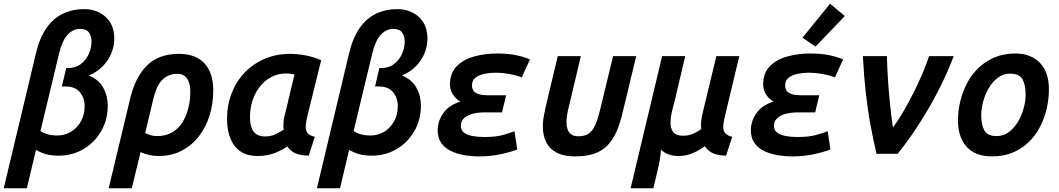

<svg xmlns="http://www.w3.org/2000/svg" viewBox="-63 -825 5683 1030"><path d="M-43 185 130 -540Q150 -623 186.5 -675Q223 -727 274.5 -751.5Q326 -776 388 -776Q458 -776 504 -734Q550 -692 550 -618Q550 -577 534 -538.5Q518 -500 487.5 -469Q457 -438 413 -420Q466 -399 490.5 -355Q515 -311 515 -258Q515 -182 479.5 -121Q444 -60 384.5 -25Q325 10 252 10Q212 10 183.5 2Q155 -6 130 -21L81 185ZM243 -98Q284 -98 317.5 -118Q351 -138 371 -174Q391 -210 391 -256Q391 -299 366 -330Q341 -361 290 -361H269L292 -460H302Q343 -460 371 -481.5Q399 -503 413.5 -536Q428 -569 428 -603Q428 -630 414.5 -650Q401 -670 367 -670Q329 -670 300 -639Q271 -608 254 -538L154 -122Q191 -98 243 -98Z M520 185 637 -303Q665 -415 727.5 -475.5Q790 -536 896 -536Q988 -536 1034.5 -484.5Q1081 -433 1081 -340Q1081 -270 1061.5 -206.5Q1042 -143 1004 -94Q966 -45 911.5 -16.5Q857 12 787 12Q760 12 735.5 6Q711 0 691 -9L644 185ZM780 -95Q826 -95 860 -114.5Q894 -134 915.5 -168.5Q937 -203 947.5 -245.5Q958 -288 958 -334Q958 -378 940.5 -403.5Q923 -429 887 -429Q843 -429 810.5 -399.5Q778 -370 760 -296L716 -112Q727 -105 744.5 -100Q762 -95 780 -95Z M1317 12Q1265 12 1229 -11.5Q1193 -35 1174 -79.5Q1155 -124 1155 -187Q1155 -261 1179.5 -324.5Q1204 -388 1249.5 -435.5Q1295 -483 1357 -509.5Q1419 -536 1493 -536Q1533 -536 1575.5 -528Q1618 -520 1660 -502L1590 -219Q1585 -198 1581 -179Q1577 -160 1577 -144Q1577 -122 1588.5 -109.5Q1600 -97 1626 -91L1593 10Q1544 9 1518.5 -4Q1493 -17 1478 -40Q1456 -22 1413.5 -5Q1371 12 1317 12ZM1359 -93Q1391 -93 1415.5 -105Q1440 -117 1459 -130Q1457 -143 1457.5 -158.5Q1458 -174 1460.5 -189Q1463 -204 1467 -217L1517 -426Q1506 -428 1494.5 -429.5Q1483 -431 1473 -431Q1428 -431 1392 -411.5Q1356 -392 1330.5 -359.5Q1305 -327 1291.5 -285Q1278 -243 1278 -198Q1278 -162 1287 -138.5Q1296 -115 1314 -104Q1332 -93 1359 -93Z M1637 185 1810 -540Q1830 -623 1866.5 -675Q1903 -727 1954.5 -751.5Q2006 -776 2068 -776Q2138 -776 2184 -734Q2230 -692 2230 -618Q2230 -577 2214 -538.5Q2198 -500 2167.5 -469Q2137 -438 2093 -420Q2146 -399 2170.5 -355Q2195 -311 2195 -258Q2195 -182 2159.5 -121Q2124 -60 2064.5 -25Q2005 10 1932 10Q1892 10 1863.5 2Q1835 -6 1810 -21L1761 185ZM1923 -98Q1964 -98 1997.5 -118Q2031 -138 2051 -174Q2071 -210 2071 -256Q2071 -299 2046 -330Q2021 -361 1970 -361H1949L1972 -460H1982Q2023 -460 2051 -481.5Q2079 -503 2093.5 -536Q2108 -569 2108 -603Q2108 -630 2094.5 -650Q2081 -670 2047 -670Q2009 -670 1980 -639Q1951 -608 1934 -538L1834 -122Q1871 -98 1923 -98Z M2508 14Q2466 14 2426 7Q2386 0 2354 -16Q2322 -32 2303.5 -59Q2285 -86 2285 -126Q2285 -175 2315 -218Q2345 -261 2407 -280Q2381 -295 2366 -319Q2351 -343 2351 -373Q2351 -432 2386 -468.5Q2421 -505 2479 -521.5Q2537 -538 2604 -538Q2662 -538 2705.5 -529Q2749 -520 2780 -506L2736 -410Q2704 -422 2667.5 -428.5Q2631 -435 2596 -435Q2566 -435 2536.5 -429Q2507 -423 2488 -408.5Q2469 -394 2469 -367Q2469 -348 2478.5 -336.5Q2488 -325 2506.5 -319.5Q2525 -314 2553 -314H2652L2630 -222H2535Q2497 -222 2468.5 -213.5Q2440 -205 2424.5 -189Q2409 -173 2409 -150Q2409 -127 2425.5 -114Q2442 -101 2470.5 -95.5Q2499 -90 2535 -90Q2598 -90 2637.5 -101.5Q2677 -113 2697 -121L2712 -23Q2672 -8 2619.5 3Q2567 14 2508 14Z M3021 14Q2963 14 2924.5 -5.5Q2886 -25 2867.5 -61.5Q2849 -98 2849 -147Q2849 -170 2853 -194.5Q2857 -219 2863 -246L2929 -524H3053L2989 -254Q2984 -236 2980 -213.5Q2976 -191 2976 -168Q2976 -149 2981.5 -132Q2987 -115 3001 -104.5Q3015 -94 3040 -94Q3075 -94 3096 -109Q3117 -124 3131 -156Q3145 -188 3157 -239L3226 -524H3350L3278 -225Q3264 -164 3244.5 -119.5Q3225 -75 3196 -45Q3167 -15 3124.5 -0.5Q3082 14 3021 14Z M3320 185 3489 -524H3613L3554 -274Q3547 -250 3540.5 -221Q3534 -192 3534 -167Q3534 -137 3548 -117Q3562 -97 3600 -97Q3633 -97 3656.5 -108Q3680 -119 3699 -133Q3696 -154 3698.5 -175Q3701 -196 3706 -217L3780 -524H3903L3830 -219Q3825 -198 3821 -179Q3817 -160 3817 -144Q3817 -122 3828.5 -109.5Q3840 -97 3865 -91L3832 10Q3784 9 3758.5 -4.5Q3733 -18 3718 -41Q3691 -20 3655 -4Q3619 12 3576 12Q3547 12 3522 2.5Q3497 -7 3483 -23Q3481 6 3476.5 32.5Q3472 59 3465 89L3442 185Z M4188 14Q4146 14 4106 7Q4066 0 4034 -16Q4002 -32 3983.5 -59Q3965 -86 3965 -126Q3965 -175 3995 -218Q4025 -261 4087 -280Q4061 -295 4046 -319Q4031 -343 4031 -373Q4031 -432 4066 -468.5Q4101 -505 4159 -521.5Q4217 -538 4284 -538Q4342 -538 4385.5 -529Q4429 -520 4460 -506L4416 -410Q4384 -422 4347.5 -428.5Q4311 -435 4276 -435Q4246 -435 4216.5 -429Q4187 -423 4168 -408.5Q4149 -394 4149 -367Q4149 -348 4158.5 -336.5Q4168 -325 4186.5 -319.5Q4205 -314 4233 -314H4332L4310 -222H4215Q4177 -222 4148.5 -213.5Q4120 -205 4104.5 -189Q4089 -173 4089 -150Q4089 -127 4105.5 -114Q4122 -101 4150.5 -95.5Q4179 -90 4215 -90Q4278 -90 4317.5 -101.5Q4357 -113 4377 -121L4392 -23Q4352 -8 4299.5 3Q4247 14 4188 14ZM4312 -575 4242 -623 4390 -805 4469 -739Z M4639 0Q4623 -68 4607.5 -151Q4592 -234 4581.5 -328Q4571 -422 4566 -524H4695Q4696 -467 4700.5 -398.5Q4705 -330 4712 -262.5Q4719 -195 4727 -141Q4753 -175 4781 -223Q4809 -271 4836 -324Q4863 -377 4885 -429Q4907 -481 4921 -524H5053Q5027 -454 4991.5 -380.5Q4956 -307 4914.5 -236.5Q4873 -166 4831 -105Q4789 -44 4752 0Z M5259 14Q5168 14 5122 -38.5Q5076 -91 5076 -179Q5076 -230 5088.5 -281.5Q5101 -333 5125 -379Q5149 -425 5186 -460.5Q5223 -496 5272.5 -517Q5322 -538 5384 -538Q5466 -538 5515 -488.5Q5564 -439 5564 -345Q5564 -294 5552 -242Q5540 -190 5516 -144Q5492 -98 5455.5 -62.5Q5419 -27 5370 -6.5Q5321 14 5259 14ZM5283 -95Q5320 -95 5348.5 -116Q5377 -137 5397.5 -171Q5418 -205 5428.5 -244Q5439 -283 5439 -318Q5439 -370 5422 -400Q5405 -430 5356 -430Q5319 -430 5290.5 -408.5Q5262 -387 5242 -353.5Q5222 -320 5211.5 -281Q5201 -242 5201 -206Q5201 -154 5218 -124.5Q5235 -95 5283 -95Z"/></svg>

Font: Ubuntu Sans Mono SemiBold
Style: Italic
Weight: 600
Italic angle: -13.5°
Monospace: yes
Designer: Dalton Maag Ltd
Foundry: Dalton Maag Ltd
Version: Version 1.006